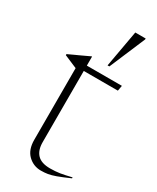

<svg xmlns="http://www.w3.org/2000/svg" viewBox="-195 -810 714 873"><g transform="rotate(30 162.0 -373.0)"><path d="M125.5 -110Q125.5 -68 146.8 -45.8Q168 -23.5 214 -23.5Q241.5 -23.5 265 -27.2Q288.5 -31 323.5 -39.5V-34.5Q282.5 -16.5 259 -8Q235.5 0.5 219 3.2Q202.5 6 182.5 6Q143.5 6 115.2 -21.2Q87 -48.5 87 -100.5V-476.5L19 -505.5V-511Q42.5 -522 53 -526.8Q63.5 -531.5 70 -534.5Q76.5 -537.5 87.8 -542.8Q99 -548 123.5 -559.5H125.5V-512H309.5L304.5 -484H125.5ZM206.5 -560 241 -752.5H295.5V-747.5L216 -560Z"/></g></svg>

Font: Newsreader 72pt ExtraLight
Style: Regular
Weight: 275
Designer: Hugues Gentile
Foundry: Production Type
Version: Version 1.003; ttfautohint (v1.8.3)